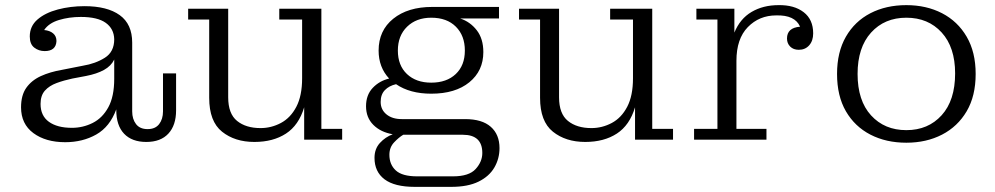

<svg xmlns="http://www.w3.org/2000/svg" viewBox="-20 -544 3878 748"><path d="M234 10Q158 10 110 -25.5Q62 -61 62 -126Q62 -173 82.5 -202Q103 -231 139 -247.5Q175 -264 222 -272L303 -288Q352 -296 388.5 -319Q425 -342 425 -391Q424 -432 392 -455Q360 -478 295 -478Q249 -478 209.5 -466Q170 -454 152 -427Q174 -425 187 -414Q200 -403 200 -384Q198 -345 154 -345Q131 -345 113.5 -358.5Q96 -372 96 -402Q96 -442 126 -468Q156 -494 205 -507Q254 -520 309 -520Q398 -520 446.5 -485Q495 -450 495 -378V-110Q495 -80 510 -60.5Q525 -41 555 -41Q585 -41 600 -60.5Q615 -80 615 -110V-258H666V-114Q666 -56 636 -23.5Q606 9 550 9Q494 9 463.5 -23Q433 -55 433 -115V-118Q408 -50 355 -20Q302 10 234 10ZM138 -139Q138 -93 170.5 -69.5Q203 -46 260 -46Q303 -46 341 -65Q379 -84 402 -126Q425 -168 425 -237V-312Q413 -287 385 -271.5Q357 -256 315 -248L262 -238Q229 -231 200.5 -220.5Q172 -210 155 -191Q138 -172 138 -139Z M971 9Q895 9 845 -31Q795 -71 795 -163V-468H713V-510H869V-165Q869 -101 903.5 -73Q938 -45 995 -45Q1037 -45 1074.5 -65Q1112 -85 1134.5 -128Q1157 -171 1157 -239V-468H1068V-510H1232V-42H1313V0H1165V-126Q1144 -56 1094 -23.5Q1044 9 971 9Z M1596 184Q1517 184 1478 154.5Q1439 125 1439 71Q1439 36 1460 13Q1481 -10 1510 -21Q1463 -29 1434.5 -57.5Q1406 -86 1406 -130Q1406 -174 1432 -201.5Q1458 -229 1496 -238Q1455 -282 1455 -347Q1455 -425 1512 -471Q1569 -517 1664 -517H1924V-472H1773Q1812 -459 1837.5 -426Q1863 -393 1863 -341Q1863 -268 1808.5 -223.5Q1754 -179 1660 -179Q1577 -179 1523 -216Q1496 -210 1479.5 -193Q1463 -176 1463 -147Q1463 -117 1485.5 -98.5Q1508 -80 1545 -80H1792Q1858 -80 1892 -50Q1926 -20 1926 33Q1926 74 1906 108.5Q1886 143 1844.5 163.5Q1803 184 1738 184ZM1660 -222Q1720 -222 1755.5 -255.5Q1791 -289 1791 -347Q1791 -405 1756 -440Q1721 -475 1660 -475Q1602 -475 1566 -440Q1530 -405 1530 -347Q1530 -289 1565.5 -255.5Q1601 -222 1660 -222ZM1605 143H1745Q1807 143 1833 114.5Q1859 86 1859 52Q1859 -19 1783 -19H1551Q1534 -9 1515.5 10.5Q1497 30 1497 59Q1497 97 1522 120Q1547 143 1605 143Z M2260 9Q2184 9 2134 -31Q2084 -71 2084 -163V-468H2002V-510H2158V-165Q2158 -101 2192.5 -73Q2227 -45 2284 -45Q2326 -45 2363.5 -65Q2401 -85 2423.5 -128Q2446 -171 2446 -239V-468H2357V-510H2521V-42H2602V0H2454V-126Q2433 -56 2383 -23.5Q2333 9 2260 9Z M2684 0V-42H2775V-468H2693V-510H2841V-417Q2863 -471 2908 -497.5Q2953 -524 3013 -524Q3074 -525 3111 -496.5Q3148 -468 3148 -414Q3148 -385 3132.5 -367.5Q3117 -350 3092 -350Q3071 -350 3058.5 -362.5Q3046 -375 3046 -394Q3046 -436 3097 -440Q3077 -486 3004 -484Q2938 -484 2893.5 -438.5Q2849 -393 2849 -307V-42H2966V0Z M3511 12Q3432 12 3371 -19.5Q3310 -51 3275.5 -110.5Q3241 -170 3241 -256Q3241 -341 3275.5 -401Q3310 -461 3371 -492.5Q3432 -524 3511 -524Q3589 -524 3650 -492.5Q3711 -461 3746 -401Q3781 -341 3781 -256Q3781 -170 3746 -110.5Q3711 -51 3650 -19.5Q3589 12 3511 12ZM3511 -37Q3596 -37 3648.5 -95Q3701 -153 3701 -258Q3701 -360 3648.5 -417.5Q3596 -475 3511 -475Q3426 -475 3373.5 -417Q3321 -359 3321 -256Q3321 -152 3373.5 -94.5Q3426 -37 3511 -37Z"/></svg>

Font: Montagu Slab 16pt Light
Style: Regular
Weight: 300
Designer: Florian Karsten
Foundry: Florian Karsten
Version: Version 1.000; ttfautohint (v1.8.3)